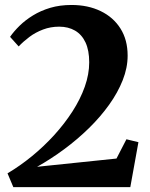

<svg xmlns="http://www.w3.org/2000/svg" viewBox="-20 -772 620 792"><path d="M11 -57Q62.5 -87.5 111.8 -127.8Q161 -168 203.8 -215Q246.5 -262 279 -312.5Q311.5 -363 329.8 -414.5Q348 -466 348 -515Q348 -564 332.8 -596.8Q317.5 -629.5 289.5 -645.8Q261.5 -662 224 -662Q188.5 -662 157.5 -650.2Q126.5 -638.5 101.5 -619.8Q76.5 -601 57 -580.5L21.5 -620Q37.5 -643 61 -666Q84.5 -689 116.2 -708.5Q148 -728 187.5 -739.8Q227 -751.5 275 -751.5Q343 -751.5 395.2 -726.2Q447.5 -701 477 -654.2Q506.5 -607.5 506.5 -542.5Q506.5 -492.5 486.2 -441.2Q466 -390 430.2 -340Q394.5 -290 347 -243.5Q299.5 -197 244.8 -156.5Q190 -116 133 -84L460.5 -118L501.5 -197.5L551 -185.5L517.5 0H35Z"/></svg>

Font: Merriweather 72pt
Style: Bold
Weight: 700
Version: Version 2.100